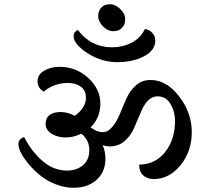

<svg xmlns="http://www.w3.org/2000/svg" viewBox="-20 -936 984 905"><path d="M570 -845.5Q570 -820 555 -804.5Q540 -789 514 -789Q488 -789 465.5 -811.5Q443 -834 443 -860Q443 -886 458 -901Q473 -916 498.5 -916Q524 -916 547 -893.5Q570 -871 570 -845.5ZM327 -766Q327 -786 347 -795Q408 -713 509 -713Q558 -713 600 -734.5Q642 -756 663 -799Q683 -797 697.5 -781.5Q712 -766 712 -745Q712 -699 659.5 -671Q607 -643 532.5 -643Q458 -643 392.5 -685.5Q327 -728 327 -766ZM689 -559Q765 -559 824.5 -481.5Q884 -404 884 -313.5Q884 -223 831 -157.5Q778 -92 704 -92Q675 -92 655.5 -109Q636 -126 636 -160Q713 -161 759 -220Q805 -279 805 -367Q805 -409 784 -445.5Q763 -482 722 -482Q672 -482 640 -398Q626 -364 610.5 -329.5Q595 -295 566.5 -270.5Q538 -246 498 -246Q480 -246 464 -252Q477 -222 477 -188Q477 -127 436 -89Q395 -51 326 -51Q283 -51 241 -68Q199 -85 168.5 -110Q138 -135 114 -164Q67 -221 67 -257Q67 -281 94 -290Q127 -224 179.5 -178Q232 -132 296 -132Q341 -132 371 -157Q401 -182 401 -229Q401 -276 363 -306Q327 -288 289.5 -288Q252 -288 223.5 -305.5Q195 -323 195 -351.5Q195 -380 214 -394Q233 -408 266 -408Q299 -408 332 -390Q385 -427 385 -476Q385 -510 361 -527.5Q337 -545 300 -545Q235 -545 186 -504Q157 -522 157 -553Q157 -584 187.5 -602.5Q218 -621 261 -621Q339 -621 396 -568.5Q453 -516 453 -448Q453 -380 407 -336Q437 -313 463 -313Q489 -313 510 -338.5Q531 -364 545.5 -400Q560 -436 576 -472Q592 -508 620.5 -533.5Q649 -559 689 -559Z"/></svg>

Font: Laila Medium
Style: Regular
Weight: 500
Designer: Hitesh Malaviya
Foundry: Indian Type Foundry
Version: Version 1.302;PS 1.0;hotconv 1.0.78;makeotf.lib2.5.61930; tt